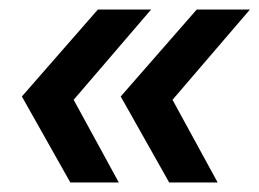

<svg xmlns="http://www.w3.org/2000/svg" viewBox="-20 -470 546 404"><path d="M128 -86 26 -267 186 -450H298L135 -260L230 -86ZM336 -86 234 -267 394 -450H506L343 -260L438 -86Z"/></svg>

Font: Mulish
Style: Bold Italic
Weight: 700
Italic angle: -9°
Designer: Vernon Adams
Foundry: Vernon Adams
Version: Version 3.603; ttfautohint (v1.8.3)